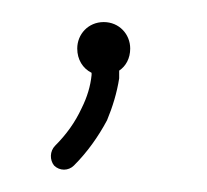

<svg xmlns="http://www.w3.org/2000/svg" viewBox="-20 -63 188 174"><path d="M74 -43C60 -43 50 -32 50 -19C50 -9 55 -1 63 3C63 4 63 4 63 5C62 15 59 25 54 35C48 48 40 59 30 69C25 74 25 82 29 87C34 92 42 92 47 87C59 75 69 61 77 46C82 34 86 21 88 8C88 5 88 3 88 1C94 -3 98 -10 98 -19C98 -32 88 -43 74 -43Z"/></svg>

Font: LS
Style: Light
Weight: 300
Designer: BSozoo
Foundry: BSozoo
Version: Version 001.000